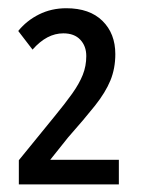

<svg xmlns="http://www.w3.org/2000/svg" viewBox="-20 -874 357 478"><path d="M275.9 -415H26.9V-475.1L115.2 -583.5Q142.1 -616.2 159.7 -640.9Q177.2 -665.5 186 -687.5Q194.8 -709.5 194.8 -734.4Q194.8 -759.3 179.9 -775.1Q165 -791 137.7 -791Q117.2 -791 98.1 -781Q79.1 -771 61 -750.5L25.4 -796.9Q46.4 -822.8 77.1 -838.1Q107.9 -853.5 145 -853.5Q203.1 -853.5 235.1 -822Q267.1 -790.5 267.1 -739.3Q267.1 -703.6 254.9 -673.8Q242.7 -644 216.6 -611.1Q190.4 -578.1 149.4 -531.7L105 -476.1H275.9Z"/></svg>

Font: Open Sans Condensed Medium
Style: Regular
Weight: 500
Width: 3
Designer: Monotype Design Team
Foundry: Monotype Imaging Inc.
Version: Version 3.000